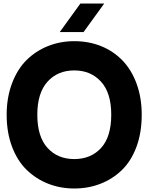

<svg xmlns="http://www.w3.org/2000/svg" viewBox="-20 -1061 848 1096"><path d="M575 -1041 457 -878H321L439 -1041ZM404 -826Q487 -826 557.5 -797.5Q628 -769 679.5 -715.5Q731 -662 760 -582.5Q789 -503 789 -406Q789 -304 759 -223Q729 -142 676 -90.5Q623 -39 553.5 -12Q484 15 404 15Q324 15 254.5 -12.5Q185 -40 132 -91.5Q79 -143 48.5 -224Q18 -305 18 -406Q18 -504 48.5 -585Q79 -666 131.5 -718Q184 -770 254 -798Q324 -826 404 -826ZM404 -153Q499 -153 557 -216.5Q615 -280 615 -406Q615 -531 556.5 -595Q498 -659 404 -659Q309 -659 251 -594.5Q193 -530 193 -406Q193 -281 251 -217Q309 -153 404 -153Z"/></svg>

Font: Neutral Face
Style: Bold
Weight: 700
Designer: Vadym Aksieiev
Version: Version 1.039;Fontself Maker 3.5.7